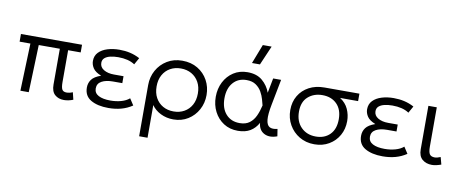

<svg xmlns="http://www.w3.org/2000/svg" viewBox="-78 -1104 4005 1664"><g transform="rotate(10 1925.0 -272.0)"><path d="M502.5 14Q454.5 14 423.2 -13.8Q392 -41.5 392 -102.5V-417.5H206.5L192 0H118.5L133 -417.5H38V-485H575.5V-417.5H465V-137.5Q465 -90.5 475.5 -72.2Q486 -54 514.5 -54Q541 -54 568.5 -66L584 -2.5Q565 5 544 9.5Q523 14 502.5 14Z M894.5 15Q799 15 740 -19.5Q681 -54 681 -128Q681 -167.5 703.5 -198.2Q726 -229 785 -249.5Q732 -270.5 712.2 -300.8Q692.5 -331 692.5 -363.5Q692.5 -409.5 721.5 -439.5Q750.5 -469.5 798.5 -484.2Q846.5 -499 903.5 -499Q953 -499 997 -489Q1041 -479 1083.5 -456.5L1050 -396.5Q1021.5 -415.5 984.8 -424.5Q948 -433.5 904 -433.5Q867.5 -433.5 836.2 -426.5Q805 -419.5 786 -403.5Q767 -387.5 767 -360Q767 -322 802.5 -300.5Q838 -279 893 -279H977V-218H894Q833.5 -218 795.8 -197.2Q758 -176.5 758 -133.5Q758 -92 796 -71.8Q834 -51.5 900.5 -51.5Q951 -51.5 994.8 -63.8Q1038.5 -76 1067 -100.5L1104 -43.5Q1059 -13.5 1007.2 0.8Q955.5 15 894.5 15Z M1200.5 210V-241Q1200.5 -312 1233.2 -371Q1266 -430 1323.8 -465Q1381.5 -500 1456 -500Q1534 -500 1592 -465.2Q1650 -430.5 1682 -372Q1714 -313.5 1714 -242.5Q1714 -172 1682.2 -113.5Q1650.5 -55 1594.5 -20Q1538.5 15 1465.5 15Q1405.5 15 1354.2 -10.2Q1303 -35.5 1274.5 -77.5V210ZM1456 -53.5Q1509 -53.5 1550 -76.8Q1591 -100 1614.2 -142.2Q1637.5 -184.5 1637.5 -242.5Q1637.5 -300.5 1614 -342.8Q1590.5 -385 1549.8 -408.2Q1509 -431.5 1456 -431.5Q1403 -431.5 1362 -408.2Q1321 -385 1297.8 -342.8Q1274.5 -300.5 1274.5 -242.5Q1274.5 -184.5 1297.8 -142.2Q1321 -100 1362 -76.8Q1403 -53.5 1456 -53.5Z M2033.5 15Q1962 15 1908.5 -19.5Q1855 -54 1825 -112.5Q1795 -171 1795 -242.5Q1795 -314.5 1824.8 -372.8Q1854.5 -431 1907.5 -465.5Q1960.5 -500 2030.5 -500Q2112 -500 2161.5 -457.8Q2211 -415.5 2232.5 -355L2257.5 -485H2327.5L2284 -260Q2266.5 -171.5 2271.2 -124.5Q2276 -77.5 2301 -63.5Q2326 -49.5 2370.5 -61L2380.5 2.5Q2313 27.5 2265.2 2Q2217.5 -23.5 2212.5 -86.5Q2186 -37.5 2142.2 -11.2Q2098.5 15 2033.5 15ZM2037.5 -53.5Q2091 -53.5 2124.2 -78.5Q2157.5 -103.5 2176.8 -145.5Q2196 -187.5 2207.5 -238.5Q2202.5 -258 2193.8 -290Q2185 -322 2166.8 -354.5Q2148.5 -387 2116.5 -409.2Q2084.5 -431.5 2034 -431.5Q1960 -431.5 1915.8 -380.5Q1871.5 -329.5 1871.5 -242.5Q1871.5 -155.5 1916.5 -104.5Q1961.5 -53.5 2037.5 -53.5ZM2053.5 -585 2119 -754.5H2196.5L2123.5 -585Z M2706.5 15Q2632.5 15 2574.8 -19.5Q2517 -54 2484 -112.2Q2451 -170.5 2451 -241.5Q2451 -313.5 2483.5 -368.2Q2516 -423 2574 -454Q2632 -485 2709 -485H3016.5V-419.5H2858Q2908.5 -387 2931 -337Q2953.5 -287 2953.5 -232Q2953.5 -162.5 2922.2 -106.8Q2891 -51 2835.2 -18Q2779.5 15 2706.5 15ZM2708 -53.5Q2785 -53.5 2832 -101Q2879 -148.5 2879 -235Q2879 -321 2831 -369Q2783 -417 2704 -417Q2629 -417 2578.2 -372.5Q2527.5 -328 2527.5 -242Q2527.5 -155.5 2577.8 -104.5Q2628 -53.5 2708 -53.5Z M3307.5 15Q3212 15 3153 -19.5Q3094 -54 3094 -128Q3094 -167.5 3116.5 -198.2Q3139 -229 3198 -249.5Q3145 -270.5 3125.2 -300.8Q3105.5 -331 3105.5 -363.5Q3105.5 -409.5 3134.5 -439.5Q3163.5 -469.5 3211.5 -484.2Q3259.5 -499 3316.5 -499Q3366 -499 3410 -489Q3454 -479 3496.5 -456.5L3463 -396.5Q3434.5 -415.5 3397.8 -424.5Q3361 -433.5 3317 -433.5Q3280.5 -433.5 3249.2 -426.5Q3218 -419.5 3199 -403.5Q3180 -387.5 3180 -360Q3180 -322 3215.5 -300.5Q3251 -279 3306 -279H3390V-218H3307Q3246.5 -218 3208.8 -197.2Q3171 -176.5 3171 -133.5Q3171 -92 3209 -71.8Q3247 -51.5 3313.5 -51.5Q3364 -51.5 3407.8 -63.8Q3451.5 -76 3480 -100.5L3517 -43.5Q3472 -13.5 3420.2 0.8Q3368.5 15 3307.5 15Z M3741.5 14Q3690.5 14 3657 -14Q3623.5 -42 3623.5 -103V-485H3697.5V-138.5Q3697.5 -91 3710.2 -72.5Q3723 -54 3755 -54Q3775.5 -54 3805.5 -66.5L3822.5 -3Q3802 4.5 3781.2 9.2Q3760.5 14 3741.5 14Z"/></g></svg>

Font: Geologica ExtraLight
Style: Regular
Weight: 200
Designer: Sindre Bremnes, Frode Helland
Foundry: Monokrom Skriftforlag AS
Version: Version 1.010; ttfautohint (v1.8.4.7-5d5b);gftools[0.9.28]